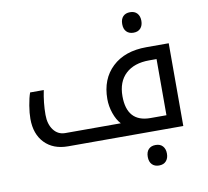

<svg xmlns="http://www.w3.org/2000/svg" viewBox="-94 -804 1199 1108"><g transform="rotate(-10 506.0 -250.0)"><path d="M252 0Q165.5 0 115.2 -52Q64.9 -104 64.9 -193.8Q64.9 -227.1 72 -270.5Q79.1 -314 89.8 -344.2H169.9Q154.8 -272 154.8 -201.2Q154.8 -146.5 180.7 -112.3Q206.5 -78.1 249 -78.1H574.2Q550.8 -103.5 536.4 -145Q522 -186.5 522 -229Q522 -346.2 595.5 -415.5Q668.9 -484.9 795.9 -484.9H926.8V0ZM841.8 -78.1V-407.2H798.8Q710 -407.2 660.4 -360.8Q610.8 -314.5 610.8 -230Q610.8 -78.1 748 -78.1ZM737.8 -580.1Q711.9 -580.1 696.8 -595.7Q681.6 -611.3 681.6 -640.1Q681.6 -668.9 696.5 -684.6Q711.4 -700.2 737.8 -700.2Q764.6 -700.2 779.3 -683.8Q793.9 -667.5 793.9 -640.1Q793.9 -612.8 779.3 -596.4Q764.6 -580.1 737.8 -580.1ZM750 200.2Q724.1 200.2 709 184.6Q693.8 168.9 693.8 140.1Q693.8 111.3 708.7 95.7Q723.6 80.1 750 80.1Q776.9 80.1 791.5 96.4Q806.2 112.8 806.2 140.1Q806.2 167.5 791.5 183.8Q776.9 200.2 750 200.2Z"/></g></svg>

Font: Noto Sans Kufi Arabic
Style: Regular
Weight: 400
Designer: Monotype Design team
Foundry: Monotype Imaging Inc.
Version: Version 1.02